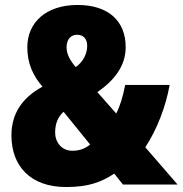

<svg xmlns="http://www.w3.org/2000/svg" viewBox="-20 -743 735 773"><path d="M292 -723C166 -723 90 -653 90 -553C90 -489 111 -441 151 -394C68 -349 26 -284 26 -198C26 -75 102 10 246 10C337 10 388 -10 440 -44L475 0H695L565 -150C612 -222 647 -312 663 -401H484C475 -354 463 -315 448 -286L372 -372C441 -420 486 -478 486 -553C486 -659 416 -723 292 -723ZM290 -603C314 -603 331 -589 331 -558C331 -527 315 -494 285 -473C262 -499 248 -526 248 -552C248 -587 267 -603 290 -603ZM236 -293 343 -161C324 -146 302 -136 271 -136C228 -136 202 -171 202 -209C202 -245 213 -272 236 -293Z"/></svg>

Font: Noto Sans Thai Looped Condensed Black
Style: Regular
Weight: 900
Width: 3
Designer: Sasikarn Vongin, Ben Mitchell
Foundry: The Fontpad Ltd
Version: Version 1.001